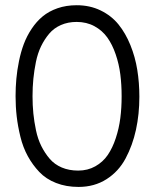

<svg xmlns="http://www.w3.org/2000/svg" viewBox="-20 -719 600 746"><path d="M285.2 7.3Q236.8 7.3 197.8 -8.1Q158.7 -23.4 132.6 -51Q106.4 -78.6 87.9 -112.5Q69.3 -146.5 59.3 -187.5Q49.3 -228.5 44.9 -266.6Q40.5 -304.7 40.5 -345.2Q40.5 -379.9 43.5 -412.6Q46.4 -445.3 53.7 -481.2Q61 -517.1 72.5 -547.9Q84 -578.6 102.8 -606.9Q121.6 -635.3 145.8 -655.3Q169.9 -675.3 203.6 -687Q237.3 -698.7 277.8 -698.7Q329.1 -698.7 370.8 -678.5Q412.6 -658.2 440.2 -624.3Q467.8 -590.3 486.6 -543.9Q505.4 -497.6 513.4 -447.5Q521.5 -397.5 521.5 -343.3Q521.5 -275.4 508.3 -214.8Q495.1 -154.3 468 -103.5Q440.9 -52.7 393.8 -22.7Q346.7 7.3 285.2 7.3ZM283.7 -56.2Q320.8 -56.2 350.3 -72.8Q379.9 -89.4 398.7 -116.9Q417.5 -144.5 429.9 -182.4Q442.4 -220.2 447.5 -260.3Q452.6 -300.3 452.6 -344.7Q452.6 -389.6 447.5 -429.9Q442.4 -470.2 429.4 -508.1Q416.5 -545.9 397 -573.2Q377.4 -600.6 346.9 -617.2Q316.4 -633.8 277.8 -633.8Q244.1 -633.8 216.8 -621.8Q189.5 -609.9 171.1 -588.1Q152.8 -566.4 139.6 -539.3Q126.5 -512.2 119.6 -478.5Q112.8 -444.8 109.6 -412.6Q106.4 -380.4 106.4 -345.2Q106.4 -310.1 109.6 -278.1Q112.8 -246.1 119.9 -212.4Q127 -178.7 140.6 -151.4Q154.3 -124 173.1 -102.1Q191.9 -80.1 220.2 -68.1Q248.5 -56.2 283.7 -56.2Z"/></svg>

Font: HK Grotesk Legacy
Style: Regular
Weight: 400
Designer: Alfredo Marco Pradil
Foundry: Hanken Design Co.
Version: Version 2.022;PS 002.022;hotconv 1.0.88;makeotf.lib2.5.64775